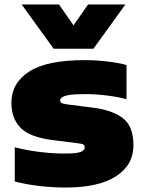

<svg xmlns="http://www.w3.org/2000/svg" viewBox="-20 -828 644 859"><path d="M275 11Q213.5 11 153.5 3.8Q93.5 -3.5 46 -16V-169Q93.5 -156.5 153 -148.8Q212.5 -141 271 -141Q322 -141 340.5 -148.2Q359 -155.5 359 -168Q359 -176.5 353.5 -180.8Q348 -185 329 -187L211 -202Q111.5 -215 71.2 -257Q31 -299 31 -368Q31 -456 110 -507.5Q189 -559 359 -559Q408.5 -559 460 -553Q511.5 -547 546 -537V-384Q511.5 -394 460.2 -400.5Q409 -407 361 -407Q312 -407 288 -402.8Q264 -398.5 256.5 -391.8Q249 -385 249 -378Q249 -371.5 255.2 -367.5Q261.5 -363.5 280 -361L398 -346Q482 -335.5 529.5 -299.5Q577 -263.5 577 -178Q577 -89.5 498.8 -39.2Q420.5 11 275 11ZM220 -610 77 -808H244L309 -714.5L374 -808H541L398 -610Z"/></svg>

Font: Encode Sans Expanded Black
Style: Regular
Weight: 900
Width: 7
Designer: Multiple Designers
Foundry: Impallari Type
Version: Version 3.000; ttfautohint (v1.8.3) -l 8 -r 50 -G 200 -x 14 